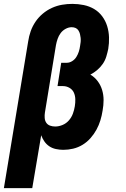

<svg xmlns="http://www.w3.org/2000/svg" viewBox="-27 -763 647 988"><path d="M-7 205 118 -550Q122 -577 131 -602.5Q140 -628 155.5 -651Q171 -674 193 -692.5Q215 -711 240.5 -722.5Q266 -734 292.5 -738.5Q319 -743 345 -743Q375 -743 404 -737Q433 -731 457.5 -716.5Q482 -702 499 -679Q516 -656 524.5 -628.5Q533 -601 534 -571Q535 -541 530 -511Q526 -492 520 -472Q514 -452 502 -434.5Q490 -417 473.5 -403Q457 -389 438 -379Q460 -366 475.5 -345.5Q491 -325 498.5 -300Q506 -275 506 -248Q506 -221 501 -194Q497 -168 489.5 -143.5Q482 -119 469.5 -96Q457 -73 439 -52.5Q421 -32 398 -18Q375 -4 349.5 2Q324 8 299 8Q299 8 299 8Q299 8 299 8Q280 8 261 4Q242 0 227 -10Q212 -20 201.5 -35Q191 -50 185 -67L139 205ZM257 -112Q276 -112 295 -120Q314 -128 327.5 -143.5Q341 -159 348 -178Q355 -197 358 -216Q361 -234 360.5 -252.5Q360 -271 353 -286.5Q346 -302 330.5 -311Q315 -320 297 -320H269L288 -440H317Q331 -440 344.5 -448.5Q358 -457 366 -470Q374 -483 378.5 -497Q383 -511 385 -526Q387 -536 388 -547Q389 -558 388 -568Q387 -578 384.5 -588Q382 -598 376.5 -606.5Q371 -615 362 -619Q353 -623 342 -623Q326 -623 310.5 -614.5Q295 -606 285 -592.5Q275 -579 269.5 -563Q264 -547 261 -531L204 -183Q204 -183 204 -183Q204 -183 204 -183Q202 -170 203 -156Q204 -142 211 -131.5Q218 -121 230.5 -116.5Q243 -112 257 -112Z"/></svg>

Font: Iosevka Slab Heavy Extended
Style: Italic
Weight: 900
Width: 7
Italic angle: -9°
Monospace: yes
Designer: Belleve Invis
Foundry: Belleve Invis
Version: Version 11.1.0; ttfautohint (v1.8.3)